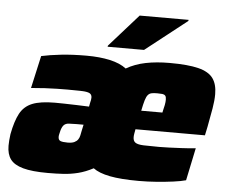

<svg xmlns="http://www.w3.org/2000/svg" viewBox="-51 -773 1005 840"><g transform="rotate(5 451.0 -352.5)"><path d="M188 8Q119 8 79.5 -3Q40 -14 23.5 -36.5Q7 -59 7 -96Q7 -106 8 -119.5Q9 -133 11 -147Q22 -205 40 -238.5Q58 -272 93.5 -286.5Q129 -301 193 -301Q206 -301 232.5 -300.5Q259 -300 289 -299Q319 -298 343 -297L346 -313Q348 -320 349 -326.5Q350 -333 350 -337Q350 -350 340.5 -355.5Q331 -361 308 -362Q285 -363 244 -363Q223 -363 197.5 -362.5Q172 -362 143.5 -360.5Q115 -359 83 -356L115 -499Q151 -507 201 -512.5Q251 -518 313 -518Q371 -518 416 -508Q461 -498 488 -477Q526 -499 573 -508.5Q620 -518 678 -518Q759 -518 804.5 -506.5Q850 -495 869 -469Q888 -443 888 -399Q888 -371 882 -336Q876 -301 867 -254L859 -216H554Q552 -205 550.5 -196.5Q549 -188 549 -181Q549 -164 559.5 -157Q570 -150 595 -149Q620 -148 664 -148Q682 -148 707.5 -149Q733 -150 763 -151.5Q793 -153 824 -156L794 -13Q773 -7 739 -2.5Q705 2 666 5Q627 8 588 8Q509 8 460.5 -1.5Q412 -11 387 -30Q353 -12 321 -4Q289 4 257 6Q225 8 188 8ZM263 -132Q282 -132 292.5 -137Q303 -142 308.5 -150Q314 -158 316 -168Q318 -178 320 -188L326 -216H295Q274 -216 261 -215Q248 -214 240.5 -207Q233 -200 228 -184Q227 -179 224.5 -169.5Q222 -160 222 -154Q222 -140 231.5 -136Q241 -132 263 -132ZM572 -299H665L668 -313Q671 -325 672.5 -332.5Q674 -340 674.5 -346Q675 -352 675 -357Q675 -369 670.5 -374Q666 -379 657.5 -380Q649 -381 635 -381Q620 -381 610.5 -379Q601 -377 594.5 -369.5Q588 -362 583 -345.5Q578 -329 572 -299ZM401 -565 402 -570 529 -713H744L743 -708L561 -565Z"/></g></svg>

Font: Saira SemiExpanded Black
Style: Italic
Weight: 900
Width: 6
Italic angle: -12°
Designer: Hector Gatti with collaboration of the Omnibus-Type team
Foundry: Omnibus-Type
Version: Version 1.101